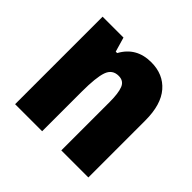

<svg xmlns="http://www.w3.org/2000/svg" viewBox="-144 -711 858 858"><g transform="rotate(45 285.5 -281.5)"><path d="M353 -563Q429 -563 473.5 -511.5Q518 -460 518 -360V0H347V-306Q347 -361 336 -389Q325 -417 293 -417Q253 -417 239.5 -378.5Q226 -340 226 -250V0H55V-553H187L207 -484H216Q259 -563 353 -563Z"/></g></svg>

Font: Noto Sans Thai Cond Blk
Style: Regular
Weight: 900
Width: 3
Designer: Monotype Design Team
Foundry: Monotype Imaging Inc.
Version: Version 2.002; ttfautohint (v1.8.4.7-5d5b)